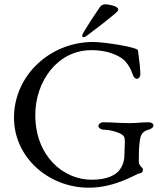

<svg xmlns="http://www.w3.org/2000/svg" viewBox="-20 -858 769 892"><path d="M368 -685C371 -685 377 -687 386 -694C426 -724 476 -762 516 -796C525 -804 529 -808 529 -815C529 -829 485 -838 471 -838C460 -838 451 -835 444 -825C417 -786 391 -746 367 -706C364 -701 362 -695 362 -691C362 -688 364 -685 368 -685ZM621 -624C619 -639 463 -663 413 -663C214 -663 45 -509 45 -311C45 -126 207 14 392 14C519 14 610 -50 630 -53C644 -55 644 -67 644 -72C644 -77 635 -82 631 -89C628 -95 625 -98 625 -105V-132C625 -157 626 -178 630 -207C634 -234 643 -248 672 -256C677 -257 693 -265 693 -274C693 -287 677 -290 672 -290C636 -290 618 -286 583 -286C528 -286 506 -290 457 -290C452 -290 437 -283 437 -273C437 -263 452 -256 457 -256C477 -256 538 -247 555 -225C559 -220 560 -209 560 -195C560 -177 558 -154 558 -137C558 -102 543 -75 528 -60C516 -48 483 -23 406 -23C273 -23 144 -134 144 -324C144 -482 249 -625 404 -625C499 -625 550 -588 563 -572C579 -553 586 -540 594 -519C598 -507 603 -492 617 -492C625 -492 632 -502 632 -512C632 -538 627 -582 621 -624Z"/></svg>

Font: EB Garamond 12
Style: Regular
Weight: 400
Version: Version 0.016+